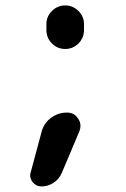

<svg xmlns="http://www.w3.org/2000/svg" viewBox="-20 -585 453 693"><path d="M147.5 -476.6V-498Q147.5 -525.4 167.5 -545.4Q187.5 -565.4 215.3 -565.4Q243.2 -565.4 263.2 -545.4Q283.2 -525.4 283.2 -498V-476.6Q283.2 -448.2 263.2 -428.2Q243.2 -408.2 215.3 -408.2Q187.5 -408.2 167.5 -428.2Q147.5 -448.2 147.5 -476.6ZM129.9 -108.4Q137.7 -139.6 163.6 -159.2Q189.5 -178.7 221.7 -178.7Q248 -178.7 261.7 -157.2Q270.5 -144.5 270.5 -130.9Q270.5 -121.1 266.6 -111.3L203.1 39.1Q193.4 61.5 173.3 74.7Q153.3 87.9 129.9 87.9Q110.4 87.9 97.7 72.3Q88.9 60.5 88.9 47.9Q88.9 43 90.8 37.1Z"/></svg>

Font: Gen Jyuu GothicX Medium
Style: Regular
Weight: 500
Designer: Ryoko NISHIZUKA (kana &amp; ideographs); Paul D. Hunt (Latin, Greek &amp; Cyrillic); Wenlong ZHANG (bopomofo); Sandoll C
Version: Version 1.058.20140828